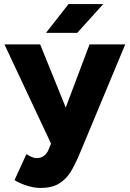

<svg xmlns="http://www.w3.org/2000/svg" viewBox="-20 -720 643 952"><path d="M52 173 111 44Q141 64 162 64Q181 64 196 54Q211 44 220 24L233 -8L2 -500H179L306 -187L424 -500H601L381 28Q354 93 331.5 130.5Q309 168 273 190Q237 212 180 212Q150 212 113.5 200.5Q77 189 52 173ZM320 -700H492L363 -557H208Z"/></svg>

Font: Oak Sans ExtraBold
Style: Regular
Weight: 800
Designer: Erik Kennedy, Walven
Foundry: Erik Kennedy, Walven
Version: Version 1.000